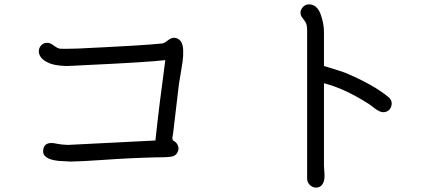

<svg xmlns="http://www.w3.org/2000/svg" viewBox="-20 -820 2040 891"><path d="M830.1 -586.9Q831.1 -561.5 827.1 -532.7Q823.2 -503.9 816.9 -468.8Q810.5 -433.6 808.6 -415L783.2 -200.2Q783.2 -197.3 781.2 -190.4Q777.3 -169.9 786.1 -166Q794.9 -162.1 801.8 -152.3Q814.5 -131.8 802.7 -111.3Q796.9 -100.6 783.7 -95.2Q770.5 -89.8 707 -89.8Q584 -86.9 460.9 -78.1Q348.6 -70.3 306.6 -70.3Q278.3 -71.3 253.9 -73.2Q172.9 -81.1 180.7 -126Q186.5 -166 242.2 -153.3Q265.6 -148.4 294.9 -147.5Q294.9 -147.5 701.2 -168Q718.8 -333 747.1 -541Q665 -531.2 372.1 -517.6Q366.2 -517.6 335 -515.6Q303.7 -513.7 290.5 -513.7Q277.3 -513.7 254.4 -516.1Q231.4 -518.6 214.8 -524.4Q163.1 -543.9 160.2 -579.1Q159.2 -597.7 171.9 -610.4Q184.6 -623 203.1 -621.1Q214.8 -620.1 231.4 -607.4Q248 -594.7 260.7 -593.8Q273.4 -592.8 341.8 -594.7Q652.3 -609.4 731.4 -618.2Q742.2 -619.1 759.3 -632.8Q776.4 -646.5 792 -644.5Q828.1 -638.7 830.1 -586.9Z M1784.2 -368.2Q1802.7 -351.6 1795.9 -327.6Q1789.1 -303.7 1764.6 -299.8Q1752.9 -297.9 1739.7 -304.2Q1726.6 -310.5 1711.4 -322.8Q1696.3 -335 1689.5 -338.9Q1577.1 -410.2 1483.4 -433.6V-49.8Q1483.4 -43.9 1484.9 -26.9Q1486.3 -9.8 1485.8 2.9Q1485.4 15.6 1481.4 25.4Q1473.6 45.9 1455.1 49.8Q1436.5 53.7 1420.9 41Q1405.3 28.3 1405.3 7.8V-679.7Q1405.3 -699.2 1400.4 -711.9Q1397.5 -718.8 1389.2 -729.5Q1380.9 -740.2 1377.9 -745.1Q1369.1 -764.6 1381.8 -782.7Q1394.5 -800.8 1416 -799.8Q1451.2 -797.9 1467.3 -755.4Q1483.4 -712.9 1483.4 -669.9V-513.7Q1574.2 -486.3 1582 -482.4Q1715.8 -425.8 1784.2 -368.2Z"/></svg>

Font: irohamaru Regular
Style: Regular
Weight: 400
Designer: [Source Han Sans]
Ryoko NISHIZUKA  (kana & ideographs); Paul D. Hunt (Latin, Greek & Cyrillic); Wenlong ZHANG  (bopomofo
Version: Version 1.00